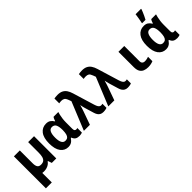

<svg xmlns="http://www.w3.org/2000/svg" viewBox="132 -1946 3335 3335"><g transform="rotate(-45 1800.0 -278.5)"><path d="M50 240V-268H195V240ZM234 10Q147 10 98.5 -41.5Q50 -93 50 -190V-546H195V-227Q195 -172 214 -141Q233 -110 283 -110Q331 -110 356 -132Q381 -154 390.5 -194.5Q400 -235 400 -289V-546H545V0H435L411 -70H403Q387 -45 361.5 -27Q336 -9 303.5 0.5Q271 10 234 10Z M835 10Q747 10 693.5 -61.5Q640 -133 640 -271Q640 -410 695.5 -482Q751 -554 845 -554Q895 -554 926.5 -533.5Q958 -513 983 -472H990Q995 -489 1003 -509.5Q1011 -530 1023 -545H1140Q1133 -524 1125 -488.5Q1117 -453 1111.5 -411Q1106 -369 1106 -325V-168Q1106 -134 1118.5 -122Q1131 -110 1147 -110Q1155 -110 1164 -112Q1173 -114 1177 -115V-3Q1170 1 1149 5.5Q1128 10 1111 10Q1062 10 1032 -8Q1002 -26 985 -72H975Q960 -50 941 -31Q922 -12 896.5 -1Q871 10 835 10ZM877 -104Q912 -104 932.5 -121Q953 -138 962.5 -174Q972 -210 973 -266V-272Q973 -353 952 -396.5Q931 -440 875 -440Q830 -440 808 -396.5Q786 -353 786 -270Q786 -188 808.5 -146Q831 -104 877 -104Z M1696 10Q1658 10 1632.5 -4.5Q1607 -19 1591.5 -43.5Q1576 -68 1567 -98L1525 -238Q1519 -258 1513 -279.5Q1507 -301 1502.5 -321.5Q1498 -342 1496 -357H1493Q1486 -328 1475 -294.5Q1464 -261 1457 -241L1371 0H1223L1434 -517L1416 -565Q1397 -618 1373 -632Q1349 -646 1313 -646Q1294 -646 1281 -644Q1268 -642 1258 -640V-758Q1272 -761 1295.5 -763.5Q1319 -766 1341 -766Q1401 -766 1441 -746Q1481 -726 1507 -687.5Q1533 -649 1550 -592L1671 -194Q1683 -155 1696 -134.5Q1709 -114 1722.5 -107Q1736 -100 1750 -100Q1758 -100 1766.5 -101.5Q1775 -103 1783 -105V-5Q1775 -1 1760 2.5Q1745 6 1728 8Q1711 10 1696 10Z M2296 10Q2258 10 2232.5 -4.5Q2207 -19 2191.5 -43.5Q2176 -68 2167 -98L2125 -238Q2119 -258 2113 -279.5Q2107 -301 2102.5 -321.5Q2098 -342 2096 -357H2093Q2086 -328 2075 -294.5Q2064 -261 2057 -241L1971 0H1823L2034 -517L2016 -565Q1997 -618 1973 -632Q1949 -646 1913 -646Q1894 -646 1881 -644Q1868 -642 1858 -640V-758Q1872 -761 1895.5 -763.5Q1919 -766 1941 -766Q2001 -766 2041 -746Q2081 -726 2107 -687.5Q2133 -649 2150 -592L2271 -194Q2283 -155 2296 -134.5Q2309 -114 2322.5 -107Q2336 -100 2350 -100Q2358 -100 2366.5 -101.5Q2375 -103 2383 -105V-5Q2375 -1 2360 2.5Q2345 6 2328 8Q2311 10 2296 10Z M2796 10Q2746 10 2705.5 -6Q2665 -22 2641.5 -61Q2618 -100 2618 -170V-546H2761V-170Q2761 -148 2769 -133.5Q2777 -119 2792 -111.5Q2807 -104 2827 -104Q2852 -104 2875 -109Q2898 -114 2920 -121V-14Q2898 -4 2866 3Q2834 10 2796 10Z M3235 10Q3147 10 3093.5 -61.5Q3040 -133 3040 -271Q3040 -410 3095.5 -482Q3151 -554 3245 -554Q3295 -554 3326.5 -533.5Q3358 -513 3383 -472H3390Q3395 -489 3403 -509.5Q3411 -530 3423 -545H3540Q3533 -524 3525 -488.5Q3517 -453 3511.5 -411Q3506 -369 3506 -325V-168Q3506 -134 3518.5 -122Q3531 -110 3547 -110Q3555 -110 3564 -112Q3573 -114 3577 -115V-3Q3570 1 3549 5.5Q3528 10 3511 10Q3462 10 3432 -8Q3402 -26 3385 -72H3375Q3360 -50 3341 -31Q3322 -12 3296.5 -1Q3271 10 3235 10ZM3277 -104Q3312 -104 3332.5 -121Q3353 -138 3362.5 -174Q3372 -210 3373 -266V-272Q3373 -353 3352 -396.5Q3331 -440 3275 -440Q3230 -440 3208 -396.5Q3186 -353 3186 -270Q3186 -188 3208.5 -146Q3231 -104 3277 -104ZM3260 -621Q3264 -639 3268.5 -661Q3273 -683 3277 -707.5Q3281 -732 3284.5 -755Q3288 -778 3290 -797H3424V-785Q3415 -760 3402.5 -730Q3390 -700 3375 -668.5Q3360 -637 3343 -606H3260Z"/></g></svg>

Font: Noto Sans Mono
Style: Bold
Weight: 700
Designer: Monotype Design Team
Foundry: Monotype Imaging Inc.
Version: Version 2.014